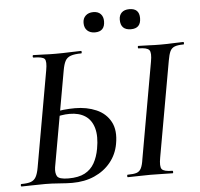

<svg xmlns="http://www.w3.org/2000/svg" viewBox="-55 -863 962 924"><g transform="rotate(-5 425.5 -401.0)"><path d="M257 4Q233 4 195 1Q157 -2 127 -2Q95 -2 65 -1Q35 0 13 0Q9 0 9 -6Q9 -12 13 -12Q43 -12 59 -18Q75 -24 83.5 -39.5Q92 -55 97 -83L179 -546Q187 -590 177 -601.5Q167 -613 124 -613Q120 -613 120 -619Q120 -625 124 -625Q147 -625 173.5 -623.5Q200 -622 230 -622Q269 -622 300 -623.5Q331 -625 354 -625Q357 -625 357 -619Q357 -613 354 -613Q322 -613 303.5 -606.5Q285 -600 276.5 -584Q268 -568 263 -539L181 -78Q177 -51 186 -35Q195 -19 241 -19Q290 -19 320 -35Q350 -51 366.5 -80.5Q383 -110 390 -149Q401 -209 389.5 -249Q378 -289 348 -308.5Q318 -328 273 -328Q253 -328 232 -324.5Q211 -321 189 -316L186 -339Q216 -347 245 -350Q274 -353 301 -353Q358 -353 404 -333Q450 -313 472.5 -271Q495 -229 483 -164Q474 -114 443 -76Q412 -38 364.5 -17Q317 4 257 4ZM526 0Q523 0 523 -6Q523 -12 526 -12Q555 -12 569.5 -17Q584 -22 591.5 -37Q599 -52 603 -81L685 -544Q693 -587 682.5 -600Q672 -613 631 -613Q628 -613 628 -619Q628 -625 631 -625Q653 -625 680.5 -623.5Q708 -622 738 -622Q772 -622 799.5 -623.5Q827 -625 848 -625Q851 -625 851 -619Q851 -613 848 -613Q820 -613 805 -607Q790 -601 783 -586Q776 -571 771 -542L689 -81Q681 -38 691 -25Q701 -12 743 -12Q745 -12 745 -6Q745 0 743 0Q721 0 694 -1Q667 -2 634 -2Q604 -2 576.5 -1Q549 0 526 0ZM429 -708Q406 -708 392 -721Q378 -734 378 -758Q378 -780 392 -793Q406 -806 429 -806Q452 -806 464.5 -793Q477 -780 477 -758Q477 -708 429 -708ZM603 -708Q553 -708 553 -758Q553 -780 566 -792.5Q579 -805 603 -805Q651 -805 651 -758Q651 -708 603 -708Z"/></g></svg>

Font: Cormorant SemiBold
Style: Italic
Weight: 600
Italic angle: -10°
Designer: Christian Thalmann (Catharsis Fonts)
Foundry: Catharsis Fonts
Version: Version 4.000